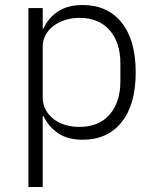

<svg xmlns="http://www.w3.org/2000/svg" viewBox="-20 -544 614 764"><path d="M93 -512H150V-430H153Q172 -473 211 -498.5Q250 -524 309 -524Q408 -524 464 -454Q520 -384 520 -256Q520 -128 464 -58Q408 12 309 12Q250 12 212 -13.5Q174 -39 153 -82H150V200H93ZM296 -39Q373 -39 416 -88Q459 -137 459 -220V-292Q459 -375 416 -424Q373 -473 296 -473Q266 -473 239.5 -464.5Q213 -456 193 -441Q173 -426 161.5 -405Q150 -384 150 -359V-156Q150 -129 161.5 -107.5Q173 -86 193 -70.5Q213 -55 239.5 -47Q266 -39 296 -39Z"/></svg>

Font: IBM Plex Sans Thai Looped Light
Style: Regular
Weight: 300
Designer: Mike Abbink, Paul van der Laan, Pieter van Rosmalen, Ben Mitchell, Mark Frömberg
Foundry: Bold Monday
Version: Version 1.1